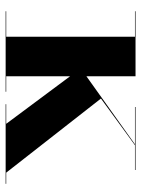

<svg xmlns="http://www.w3.org/2000/svg" viewBox="70 -570 500 680"><g transform="rotate(90 320.0 -230.0)"><path d="M420 0 222 -266 494 -460H497L329 -337.5L593 0ZM20 0V-2H305V0ZM110 0V-458H20V-460H250V0ZM349 0V-2H631V0ZM359 -458V-460H582V-458Z"/></g></svg>

Font: Bodoni Moda 96pt
Style: Bold
Weight: 700
Version: Version 2.005